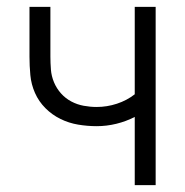

<svg xmlns="http://www.w3.org/2000/svg" viewBox="-20 -540 540 560"><path d="M373 0V-199Q348 -186 319.5 -179Q291 -172 262 -172Q235 -172 208 -176.5Q181 -181 156.5 -193Q132 -205 112.5 -224.5Q93 -244 82 -269Q71 -294 68.5 -321Q66 -348 66 -375V-520H127V-375Q127 -356 128.5 -337Q130 -318 137.5 -300Q145 -282 158 -267.5Q171 -253 188 -244Q205 -235 224 -231.5Q243 -228 262 -228Q292 -228 321 -237.5Q350 -247 373 -265V-520H434V0Z"/></svg>

Font: Iosevka Fixed Light
Style: Regular
Weight: 300
Monospace: yes
Designer: Belleve Invis
Foundry: Belleve Invis
Version: Version 32.3.0